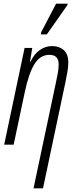

<svg xmlns="http://www.w3.org/2000/svg" viewBox="-20 -794 424 1054"><path d="M286 -336Q292 -363 297 -390.5Q302 -418 302 -441Q302 -493 251 -493Q200 -493 168.5 -441Q137 -389 116 -288L55 0H3L115 -531H157L145 -456H148Q167 -497 198 -519Q229 -541 266 -541Q305 -541 330 -519Q355 -497 355 -450Q355 -428 349.5 -396.5Q344 -365 338 -337L216 240H164ZM204 -605 206 -617 288 -774H352L350 -766L237 -605Z"/></svg>

Font: Noto Sans ExtraCondensed Light
Style: Italic
Weight: 300
Width: 2
Italic angle: -12°
Designer: Monotype Design Team
Foundry: Monotype Imaging Inc.
Version: Version 2.013; ttfautohint (v1.8.4.7-5d5b)